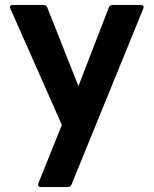

<svg xmlns="http://www.w3.org/2000/svg" viewBox="-20 -538 621 776"><path d="M145 218Q138 218 135.5 214Q133 210 135 203L230 -33L22 -503Q20 -507 20 -509Q20 -518 32 -518H156Q167 -518 171 -508L297 -190L420 -508Q424 -518 435 -518H549Q556 -518 559 -514Q562 -510 559 -503L269 208Q265 218 254 218Z"/></svg>

Font: LINE Seed Sans TH App
Style: Bold
Weight: 700
Designer: Dalton Maag Ltd | Thai characters by Cadson Demak Co.,Ltd.
Foundry: Dalton Maag Ltd
Version: Version 1.003